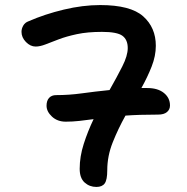

<svg xmlns="http://www.w3.org/2000/svg" viewBox="-20 -730 740 759"><path d="M240 -249Q207 -249 185.5 -269Q164 -289 164 -312Q164 -332 174 -343Q184 -354 202 -354Q253 -354 303.5 -361Q354 -368 413 -374Q442 -425 463.5 -467.5Q485 -510 485 -540Q485 -573 464 -588.5Q443 -604 383 -604Q326 -604 284 -595Q242 -586 212 -574.5Q182 -563 160 -554.5Q138 -546 121 -546Q100 -546 82.5 -564Q65 -582 65 -604Q65 -617 72 -629Q79 -641 93 -646Q157 -674 232 -692Q307 -710 376 -710Q496 -710 546 -665.5Q596 -621 596 -549Q596 -509 579.5 -467Q563 -425 539 -382Q550 -382 562 -382Q604 -382 628 -362.5Q652 -343 652 -313Q652 -297 640 -287Q628 -277 605 -277Q567 -277 535 -276Q503 -275 476 -273Q447 -221 425.5 -167Q404 -113 404 -57Q404 -19 394 -5Q384 9 361 9Q334 9 314.5 -8.5Q295 -26 295 -63Q295 -111 311 -161Q327 -211 350 -259Q320 -255 293.5 -252Q267 -249 240 -249Z"/></svg>

Font: Shantell Sans Normal
Style: Regular
Weight: 500
Designer: Stephen Nixon, Anya Danilova, Shantell Martin
Foundry: Arrow Type
Version: Version 1.009;[a7da0bfa3]